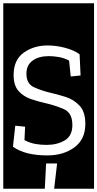

<svg xmlns="http://www.w3.org/2000/svg" viewBox="-32 -937 593 1170"><path d="M-12 213V-917H541V213H298L316 59H249L241 213ZM488 -182Q488 -256 452.5 -293.5Q417 -331 367.5 -346.5Q318 -362 274 -372Q219 -385 174 -406Q129 -427 129 -488Q129 -540 166.5 -567.5Q204 -595 265 -595Q294 -595 326 -589.5Q358 -584 389 -568L399 -471L459 -477L453 -606Q422 -630 367 -645Q312 -660 258 -660Q174 -660 112.5 -616Q51 -572 51 -480Q51 -416 81 -382.5Q111 -349 156 -333.5Q201 -318 247 -308Q307 -294 358 -271.5Q409 -249 409 -175Q409 -109 362.5 -81.5Q316 -54 252 -54Q216 -54 183 -60Q150 -66 117 -83L121 -165L61 -171L47 -43Q120 10 256 10Q355 10 421.5 -39Q488 -88 488 -182Z"/></svg>

Font: Zilla Slab Highlight Regular
Style: Regular
Weight: 400
Designer: Typotheque Type Foundry
Foundry: Typotheque type foundry
Version: Version 1.1; 2017; ttfautohint (v1.6)